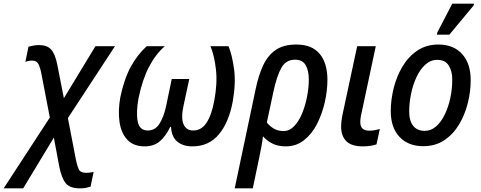

<svg xmlns="http://www.w3.org/2000/svg" viewBox="-80 -792 2637 1052"><path d="M-60 240 193 -148 147 -387Q140 -424 130 -442Q120 -460 97 -460Q77 -460 59 -453L76 -536Q89 -539 102 -542Q115 -545 134 -545Q177 -545 199.5 -521.5Q222 -498 234 -437L270 -254L443 -539H550L292 -145L335 78Q343 119 352.5 137Q362 155 392 155Q411 155 433 150L416 231Q402 235 389.5 237.5Q377 240 359 240Q303 240 280.5 212.5Q258 185 245 122L215 -38L47 240Z M713 10Q652 10 618 -26Q584 -62 575 -123Q566 -184 579 -258Q600 -359 636.5 -426Q673 -493 724 -539H823Q771 -493 735.5 -424Q700 -355 679 -254Q665 -177 674.5 -127Q684 -77 730 -77Q769 -77 792.5 -112Q816 -147 830 -210L861 -359H957L925 -210Q911 -144 926 -110.5Q941 -77 979 -77Q1023 -77 1051 -118.5Q1079 -160 1094 -240Q1112 -336 1103 -413Q1094 -490 1073 -539H1172Q1192 -491 1202.5 -413Q1213 -335 1195 -235Q1174 -121 1119 -55.5Q1064 10 974 10Q923 10 891.5 -16Q860 -42 857 -97H853Q826 -42 793.5 -16Q761 10 713 10Z M1321 -305Q1336 -377 1361 -432Q1386 -487 1429.5 -517.5Q1473 -548 1544 -548Q1629 -548 1671.5 -497Q1714 -446 1714 -355Q1714 -295 1699.5 -231.5Q1685 -168 1657 -113Q1629 -58 1586 -24Q1543 10 1486 10Q1444 10 1413.5 -5Q1383 -20 1361 -45Q1357 -14 1351.5 15.5Q1346 45 1339 78L1305 240H1206ZM1473 -74Q1507 -74 1533 -102Q1559 -130 1576.5 -173.5Q1594 -217 1603 -265.5Q1612 -314 1612 -355Q1612 -406 1594.5 -435.5Q1577 -465 1537 -465Q1487 -465 1462 -421Q1437 -377 1418 -289L1382 -121Q1397 -101 1420 -87.5Q1443 -74 1473 -74Z M1908 10Q1846 10 1817.5 -18.5Q1789 -47 1789 -99Q1789 -124 1795 -156L1877 -539H1979L1898 -159Q1894 -139 1894 -124Q1894 -98 1907 -87Q1920 -76 1943 -76Q1958 -76 1972.5 -78.5Q1987 -81 2001 -85L1983 -1Q1951 10 1908 10Z M2239 9Q2157 9 2109 -42Q2061 -93 2061 -183Q2061 -243 2076.5 -307Q2092 -371 2124 -425.5Q2156 -480 2205.5 -514Q2255 -548 2322 -548Q2405 -548 2452 -496Q2499 -444 2499 -353Q2499 -290 2483 -226.5Q2467 -163 2435 -109.5Q2403 -56 2354 -23.5Q2305 9 2239 9ZM2247 -75Q2281 -75 2308.5 -98.5Q2336 -122 2356 -162.5Q2376 -203 2387 -253.5Q2398 -304 2398 -358Q2398 -401 2379 -432.5Q2360 -464 2316 -464Q2279 -464 2250 -437.5Q2221 -411 2201.5 -368.5Q2182 -326 2172 -276.5Q2162 -227 2162 -181Q2162 -130 2184 -102.5Q2206 -75 2247 -75ZM2314 -602 2316 -614 2398 -772H2517L2515 -762L2382 -602Z"/></svg>

Font: Noto Sans SemiCondensed Medium
Style: Italic
Weight: 500
Width: 4
Italic angle: -12°
Designer: Monotype Design Team
Foundry: Monotype Imaging Inc.
Version: Version 2.013; ttfautohint (v1.8.4.7-5d5b)